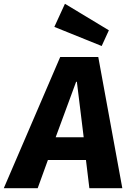

<svg xmlns="http://www.w3.org/2000/svg" viewBox="-71 -994 686 1014"><path d="M383 -149H182L128 0H-51L247 -693H448L575 0H401ZM223 -269H371L335 -562H331ZM466 -751 216 -852 272 -974 504 -834Z"/></svg>

Font: Qjlgwqiwhsfqbnnlvksmvfsycuq
Style: Regular
Weight: 700
Italic angle: -8°
Designer: Carrois Corporate & Edenspiekermann
Foundry: Carrois Corporate GbR & Edenspiekermann AG
Version: Version 2.001